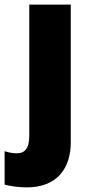

<svg xmlns="http://www.w3.org/2000/svg" viewBox="-66 -573 388 833"><path d="M50 240C185 240 241 153 241 45V-553H61V17C61 75 38 92 8 92C-11 92 -27 89 -46 83V228C-23 235 21 240 50 240Z"/></svg>

Font: Noto Sans Sinhala SemiCondensed Black
Style: Regular
Weight: 900
Width: 4
Designer: Jelle Bosma - Monotype Design Team
Foundry: Monotype Imaging Inc.
Version: Version 2.006